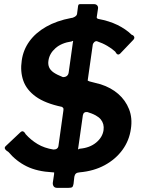

<svg xmlns="http://www.w3.org/2000/svg" viewBox="-20 -828 695 927"><path d="M612 -206Q604 -149 571 -104Q538 -59 485.5 -30.5Q433 -2 365 4Q352 5 346.5 10Q341 15 339 25L335 60Q333 72 328.5 75.5Q324 79 310 79H256Q244 79 239 71.5Q234 64 235 54L241 14Q242 5 241.5 4.5Q241 4 234 4Q159 0 108.5 -25Q58 -50 21 -94Q9 -101 4.5 -108.5Q0 -116 8 -123L77 -188Q86 -197 93 -193Q100 -189 104 -180Q129 -152 161.5 -132.5Q194 -113 238 -106Q249 -106 255 -110.5Q261 -115 262 -122L286 -294Q287 -302 286 -305Q285 -308 279 -312Q198 -329 153 -361.5Q108 -394 92.5 -438.5Q77 -483 85 -536Q92 -587 122 -628.5Q152 -670 203 -699Q254 -728 323 -741Q331 -741 341 -747Q351 -753 352 -761L357 -799Q358 -805 360.5 -806.5Q363 -808 367 -808H434Q444 -808 449.5 -801.5Q455 -795 453 -785L447 -745Q447 -741 448.5 -740Q450 -739 453 -737Q507 -727 547 -707.5Q587 -688 616 -660Q624 -658 627.5 -651Q631 -644 624 -636L560 -569Q553 -563 547.5 -565.5Q542 -568 536 -579Q521 -593 498 -606.5Q475 -620 448 -629Q440 -630 434.5 -624Q429 -618 428 -613L404 -444Q403 -439 404 -438.5Q405 -438 412 -435L466 -421Q516 -405 551 -374.5Q586 -344 603 -301Q620 -258 612 -206ZM332 -624Q334 -630 332.5 -630.5Q331 -631 326 -628Q277 -621 248 -595.5Q219 -570 214 -536Q211 -518 217 -503.5Q223 -489 239 -478Q255 -467 283 -456Q295 -455 303 -461.5Q311 -468 312 -481ZM357 -109Q357 -105 359 -107Q361 -109 365 -110Q413 -114 444 -139.5Q475 -165 480 -200Q484 -230 466.5 -251.5Q449 -273 402 -287Q383 -289 380 -271L357 -109Z"/></svg>

Font: Libre Franklin Thin
Style: Bold Italic
Weight: 700
Italic angle: -8°
Version: Version 3.000